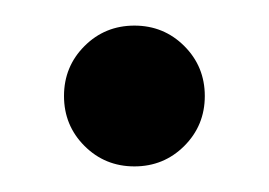

<svg xmlns="http://www.w3.org/2000/svg" viewBox="-20 -451 210 150"><path d="M85 -321Q62 -321 46 -337Q30 -353 30 -376Q30 -399 46 -415Q62 -431 85 -431Q108 -431 124 -415Q140 -399 140 -376Q140 -353 124 -337Q108 -321 85 -321Z"/></svg>

Font: Fustat
Style: Regular
Weight: 400
Designer: Mohamed Gaber, Khaled Hosny, Laura Garcia Mut
Foundry: Kief Type Foundry, Alif Type Foundry, Hard Type Foundry
Version: Version 1.007